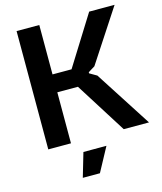

<svg xmlns="http://www.w3.org/2000/svg" viewBox="-137 -840 981 1160"><g transform="rotate(-15 354.0 -260.0)"><path d="M279 70H423L342 220H235ZM78 -740H220V-431H339L532 -740H691L477 -413L435 -387V-380L480 -354L708 0H550L349 -319H220V0H78Z"/></g></svg>

Font: Encode Sans Normal
Style: SemiBold
Weight: 600
Designer: Pablo Impallari, Andres Torresi
Foundry: Pablo Impallari, Andres Torresi
Version: Version 1.000; ttfautohint (v1.00) -l 8 -r 50 -G 200 -x 14 -